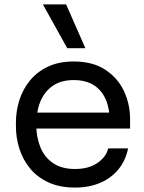

<svg xmlns="http://www.w3.org/2000/svg" viewBox="-20 -830 652 868"><path d="M319 18Q249 18 198 -6Q147 -30 115 -69.5Q83 -109 67.5 -158Q52 -207 52 -258V-276Q52 -328 67.5 -377Q83 -426 115 -465.5Q147 -505 196.5 -528.5Q246 -552 313 -552Q400 -552 456.5 -514.5Q513 -477 540.5 -418Q568 -359 568 -292V-249H94V-321H498L476 -282Q476 -339 458 -380.5Q440 -422 404 -445Q368 -468 313 -468Q256 -468 218.5 -442Q181 -416 162.5 -371Q144 -326 144 -267Q144 -210 162.5 -164.5Q181 -119 220 -92.5Q259 -66 319 -66Q382 -66 421.5 -94Q461 -122 469 -159H559Q548 -104 515 -64Q482 -24 432 -3Q382 18 319 18ZM366 -612H284L174 -810H279Z"/></svg>

Font: Sora Variable
Style: Regular
Weight: 400
Designer: Jonathan Barnbrook, Julián Moncada
Foundry: Barnbrook Fonts
Version: Version 2.000